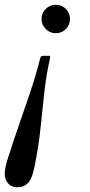

<svg xmlns="http://www.w3.org/2000/svg" viewBox="-41 -550 380 809"><path d="M254 -470Q254 -445.5 236.5 -427.8Q219 -410 194 -410Q169.5 -410 151.8 -427.8Q134 -445.5 134 -470Q134 -495 151.8 -512.5Q169.5 -530 194 -530Q219 -530 236.5 -512.5Q254 -495 254 -470ZM-11 127Q15 45 40 -26.2Q65 -97.5 87.5 -165Q110 -232.5 128 -303Q130 -310 132.5 -312.5Q135 -315 144.5 -315H161Q168 -315 169.8 -313.5Q171.5 -312 170 -306Q154 -235 146 -162.8Q138 -90.5 130 -12.2Q122 66 104 155Q100 175 93 194.2Q86 213.5 71.5 226.2Q57 239 31 239Q7 239 -7 222.5Q-21 206 -21 182Q-21 168.5 -17.8 153.8Q-14.5 139 -11 127Z"/></svg>

Font: Besley* Condensed
Style: Italic
Weight: 400
Width: 3
Italic angle: -13°
Designer: Owen Earl
Foundry: indestructible type*
Version: Version 3.000; ttfautohint (v1.8.3)